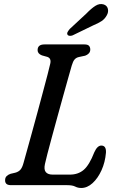

<svg xmlns="http://www.w3.org/2000/svg" viewBox="-20 -921 570 955"><path d="M314.5 0H35.5Q18 0 11.2 -7.2Q4.5 -14.5 5.5 -26Q5.5 -37.5 13 -45Q20.5 -52.5 32.5 -56.5L56 -62Q72.5 -66.5 81.8 -77.2Q91 -88 97 -110.5Q102.5 -130.5 113.5 -169.8Q124.5 -209 138.2 -259Q152 -309 166.5 -362.5Q181 -416 194 -465Q207 -514 216.8 -551Q226.5 -588 230 -604.5Q236 -631 215.5 -638L188.5 -645.5Q167 -654 167 -671.5Q167 -700 201 -700H400.5Q416.5 -700 422.8 -693Q429 -686 429 -674.5Q429 -663 421.5 -655.2Q414 -647.5 403.5 -644L373 -637.5Q359 -634.5 351 -625.2Q343 -616 337 -595.5Q330.5 -573 319 -532.2Q307.5 -491.5 293.5 -441Q279.5 -390.5 265 -337.8Q250.5 -285 237.5 -237.2Q224.5 -189.5 215.5 -154.5Q206.5 -119.5 203.5 -105Q197.5 -77 208 -64.8Q218.5 -52.5 242 -52.5H327.5Q369 -52.5 396.8 -76.5Q424.5 -100.5 449 -163.5Q464 -197 484 -197Q509 -197 507 -161.5Q503 -114 485 -74.2Q467 -34.5 440.5 -10.2Q414 14 384 14Q367.5 14 354 7Q340.5 0 314.5 0ZM410 -854Q434 -879 454.5 -892Q475 -905 495.5 -899Q512.5 -893.5 516.5 -877.2Q520.5 -861 511 -844.5Q501.5 -827 485.5 -816.2Q469.5 -805.5 444 -795L341 -745Q333 -742 325.8 -742.8Q318.5 -743.5 315.5 -749Q312.5 -755 316.5 -762.2Q320.5 -769.5 327 -777Z"/></svg>

Font: Fraunces 72pt S100
Style: Italic
Weight: 400
Italic angle: -16°
Version: Version 1.000; ttfautohint (v1.8.3)